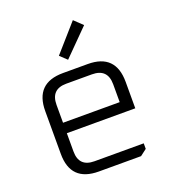

<svg xmlns="http://www.w3.org/2000/svg" viewBox="-136 -848 844 949"><g transform="rotate(-20 286.0 -373.5)"><path d="M74 -146V-371Q74 -518 221 -518H351Q497 -518 497 -371V-232H137V-136Q137 -55 218 -55H477V-26L443 0H221Q74 0 74 -146ZM137 -287H435V-381Q435 -463 353 -463H218Q137 -463 137 -381ZM231 -605 356 -747 400 -705 267 -571Z"/></g></svg>

Font: Oxanium Light
Style: Regular
Weight: 300
Designer: Severin Meyer
Version: Version 1.000